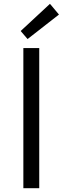

<svg xmlns="http://www.w3.org/2000/svg" viewBox="-20 -983 328 1003"><path d="M102 0H185V-732H102ZM124 -779 288 -907 241 -963 88 -821Z"/></svg>

Font: Noto Sans HK DemiLight
Style: Regular
Weight: 350
Designer: Ryoko NISHIZUKA 西塚涼子 (kana, bopomofo & ideographs); Paul D. Hunt (Latin, Greek & Cyrillic); Sandoll Communications 산돌커뮤니
Foundry: Adobe
Version: Version 2.004;hotconv 1.0.118;makeotfexe 2.5.65603